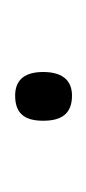

<svg xmlns="http://www.w3.org/2000/svg" viewBox="51 -160 117 260"><g transform="rotate(90 110.0 -29.5)"><path d="M77 -29C77 -6 86 9 109 9C135 9 143 -6 143 -29C143 -52 135 -68 109 -68C86 -68 77 -52 77 -29Z"/></g></svg>

Font: Noto Sans Devanagari UI ExtraLight
Style: Regular
Weight: 200
Designer: Jelle Bosma - Monotype Design Team
Foundry: Monotype Imaging Inc.
Version: Version 2.003